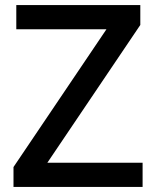

<svg xmlns="http://www.w3.org/2000/svg" viewBox="-20 -734 614 754"><path d="M540 0H33V-78L398 -619H44V-714H531V-636L166 -95H540Z"/></svg>

Font: Noto Sans Adlam Medium
Style: Regular
Weight: 500
Version: Version 3.001